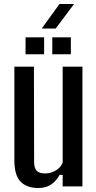

<svg xmlns="http://www.w3.org/2000/svg" viewBox="-20 -934 482 962"><path d="M172 8Q114 8 83 -24Q52 -56 52 -130V-600H150L151 -121Q151 -92 164 -78.5Q177 -65 206 -65Q234 -65 259 -79.5Q284 -94 294 -119V-600H393V0H294V-58H279Q259 -23 233 -7.5Q207 8 172 8ZM242 -662V-747H335V-662ZM108 -662V-747H201V-662ZM189 -791 278 -914H351L259 -791Z"/></svg>

Font: Big Shoulders Text SemiBold
Style: Regular
Weight: 600
Designer: Patric King
Foundry: XO Type Co
Version: Version 1.000; ttfautohint (v1.8.2)